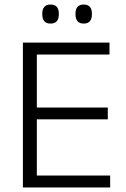

<svg xmlns="http://www.w3.org/2000/svg" viewBox="-20 -827 558 847"><path d="M81 0V-639H142.5V0ZM100 0V-52.5H466V0ZM116 -300.5V-352.5H455.5V-300.5ZM99 -586.5V-639H463V-586.5ZM203 -723Q184.5 -723 175.5 -733.5Q166.5 -744 166.5 -764V-767Q166.5 -786.5 175.5 -796.8Q184.5 -807 203 -807Q221.5 -807 230.5 -796.8Q239.5 -786.5 239.5 -767V-764Q239.5 -744 230.5 -733.5Q221.5 -723 203 -723ZM349 -723Q331 -723 322 -733.5Q313 -744 313 -764V-767Q313 -786.5 322 -796.8Q331 -807 349 -807Q367.5 -807 376.5 -796.8Q385.5 -786.5 385.5 -767V-764Q385.5 -744 376.5 -733.5Q367.5 -723 349 -723Z"/></svg>

Font: Anek Latin Medium Light
Style: Regular
Weight: 300
Version: Version 1.003